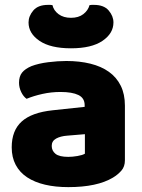

<svg xmlns="http://www.w3.org/2000/svg" viewBox="-20 -751 584 787"><path d="M260 -108Q277 -108 297.5 -111.5Q318 -115 328 -121V-201L256 -195Q228 -193 210 -183Q192 -173 192 -153Q192 -133 207.5 -120.5Q223 -108 260 -108ZM252 -501Q306 -501 350.5 -490Q395 -479 426.5 -456.5Q458 -434 475 -399.5Q492 -365 492 -318V-94Q492 -68 477.5 -51.5Q463 -35 443 -23Q378 16 260 16Q207 16 164.5 6Q122 -4 91.5 -24Q61 -44 44.5 -75Q28 -106 28 -147Q28 -216 69 -253Q110 -290 196 -299L327 -313V-320Q327 -349 301.5 -361.5Q276 -374 228 -374Q190 -374 154 -366Q118 -358 89 -346Q76 -355 67 -373.5Q58 -392 58 -412Q58 -438 70.5 -453.5Q83 -469 109 -480Q138 -491 177.5 -496Q217 -501 252 -501ZM271 -553Q187 -553 142 -583.5Q97 -614 97 -659Q97 -685 116.5 -708Q136 -731 177 -731Q182 -731 186 -731Q190 -731 195 -730Q200 -708 220 -693Q240 -678 271 -678Q302 -678 321.5 -693Q341 -708 347 -730Q352 -731 356 -731Q360 -731 365 -731Q406 -731 425.5 -708Q445 -685 445 -659Q445 -614 400 -583.5Q355 -553 271 -553Z"/></svg>

Font: Baloo Tammudu
Style: Regular
Weight: 400
Designer: Omkar Shende and Ek Type
Foundry: Ek Type
Version: Version 1.443;PS 1.000;hotconv 16.6.51;makeotf.lib2.5.65220;